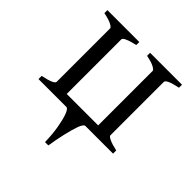

<svg xmlns="http://www.w3.org/2000/svg" viewBox="-175 -581 894 894"><g transform="rotate(45 272.5 -134.0)"><path d="M237 -454V-434Q205 -427 187 -419Q169 -411 169 -404V-44H376V-403Q376 -409 360 -418Q344 -427 308 -434V-454H518V-434Q449 -420 449 -403V-51Q449 -45 467 -36.5Q485 -28 518 -21V0H335Q324 2 314 30Q304 58 294.5 99.5Q285 141 278 186H256Q255 137 248 95.5Q241 54 231.5 28Q222 2 212 0H27V-21Q96 -35 96 -51V-403Q96 -409 79.5 -418Q63 -427 27 -434V-454Z"/></g></svg>

Font: ChillKai
Style: Regular
Weight: 400
Designer: ChillType
Foundry: 寒蝉字型
Version: Version 2.000